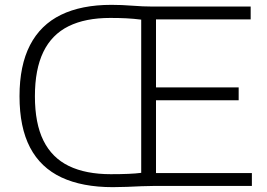

<svg xmlns="http://www.w3.org/2000/svg" viewBox="-20 -767 1103 792"><path d="M445.5 5Q319.5 5 233.5 -35.2Q147.5 -75.5 104 -158.5Q60.5 -241.5 60.5 -370Q60.5 -497 103.8 -580.8Q147 -664.5 231.5 -705.8Q316 -747 439.5 -747Q482 -747 526 -743.5Q570 -740 608 -740H1014V-687H623.5V-53H1019V0H615Q592 0 563 1.2Q534 2.5 503.5 3.8Q473 5 445.5 5ZM437 -48.5Q478 -48.5 508.8 -49.8Q539.5 -51 562.5 -54V-686Q531 -690 501 -691.5Q471 -693 434.5 -693Q332 -693 262.8 -658.8Q193.5 -624.5 158.8 -552.8Q124 -481 124 -370Q124 -258 159.2 -187Q194.5 -116 264.2 -82.2Q334 -48.5 437 -48.5ZM605 -353.5V-406.5H964.5V-353.5Z"/></svg>

Font: Encode Sans SC SemiExpanded Light
Style: Regular
Weight: 300
Width: 6
Designer: Multiple Designers
Foundry: Impallari Type
Version: Version 3.002